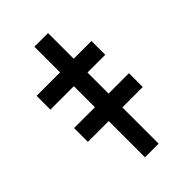

<svg xmlns="http://www.w3.org/2000/svg" viewBox="-215 -795 877 877"><g transform="rotate(-45 223.0 -357.0)"><path d="M31.6 -459.5H183.2V-323.5H48.7V-234.4H183.2V0H271.3V-234.4H403.1V-323.5H271.3V-459.5H386V-548.7H271.3V-714.5H183.2V-548.7H31.6Z"/></g></svg>

Font: Inter-Hewn
Style: Bold
Weight: 700
Designer: Rasmus Andersson
Foundry: rsms
Version: Version 3.012;git-f93a4a705